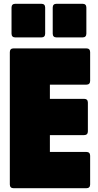

<svg xmlns="http://www.w3.org/2000/svg" viewBox="-20 -996 520 1016"><path d="M457 -568V-720C457 -733 450 -740 437 -740H52C39 -740 32 -733 32 -720V-20C32 -7 39 0 52 0H437C450 0 457 -7 457 -20V-172C457 -185 450 -192 437 -192H244V-281H425C438 -281 445 -288 445 -301V-453C445 -466 438 -473 425 -473H244V-548H437C450 -548 457 -555 457 -568ZM61 -798H199C212 -798 219 -805 219 -818V-956C219 -969 212 -976 199 -976H61C48 -976 41 -969 41 -956V-818C41 -805 48 -798 61 -798ZM279 -798H417C430 -798 437 -805 437 -818V-956C437 -969 430 -976 417 -976H279C266 -976 259 -969 259 -956V-818C259 -805 266 -798 279 -798Z"/></svg>

Font: Malmofest Black-Rounded
Style: Regular
Weight: 800
Designer: Jonny Pinhorn (Poppins), Kolossal
Version: Version 1.004;Glyphs 3.1.2 (3151)